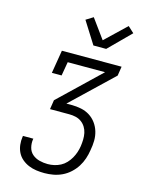

<svg xmlns="http://www.w3.org/2000/svg" viewBox="-143 -1069 885 1162"><g transform="rotate(15 300.0 -488.0)"><path d="M252 8Q226 8 201 4.5Q176 1 153 -8.5Q130 -18 111 -34Q92 -50 81 -72Q70 -94 67 -119.5Q64 -145 68 -171L69 -176H134L133 -172Q129 -146 135.5 -120.5Q142 -95 161 -79Q180 -63 205.5 -56.5Q231 -50 257 -50Q277 -50 297.5 -54.5Q318 -59 337 -69Q356 -79 371 -95Q386 -111 396.5 -129.5Q407 -148 413.5 -167.5Q420 -187 423 -207Q426 -228 426.5 -249Q427 -270 423 -289.5Q419 -309 408.5 -326Q398 -343 382 -354.5Q366 -366 346.5 -370.5Q327 -375 306 -375H185L194 -433L449 -677H215L200 -590H139L163 -735H537L528 -677L272 -433H305Q336 -433 365 -427Q394 -421 418 -406Q442 -391 459 -368Q476 -345 484.5 -317Q493 -289 492.5 -259Q492 -229 486 -198Q482 -171 473 -144Q464 -117 448.5 -92.5Q433 -68 410.5 -47.5Q388 -27 361.5 -14.5Q335 -2 307 3Q279 8 252 8ZM339 -815 252 -953 297 -981 385 -860 515 -984 553 -949 419 -815Z"/></g></svg>

Font: Iosevka HT Light Extended
Style: Italic
Weight: 300
Width: 7
Italic angle: -9°
Monospace: yes
Designer: Belleve Invis
Foundry: Belleve Invis
Version: Version 32.3.0; ttfautohint (v1.8.4)